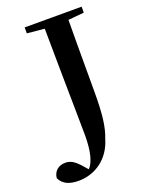

<svg xmlns="http://www.w3.org/2000/svg" viewBox="-243 -826 840 1093"><g transform="rotate(-20 177.0 -279.0)"><path d="M393 -742H48V-706L153 -696C157 -276 161 -132 161 -49C161 52 144 111 115 142L86 109C55 75 32 61 1 61C-39 61 -70 85 -74 127C-55 169 -13 184 39 184C140 184 230 122 262 11C286 -49 296 -125 296 -259V-400C296 -500 296 -599 297 -697L393 -706Z"/></g></svg>

Font: Noto Serif CJK JP
Style: Bold
Weight: 700
Designer: Ryoko NISHIZUKA 西塚涼子 (kana & ideographs); Frank Grießhammer (Latin, Greek & Cyrillic); Wenlong ZHANG 张文龙 (bopomofo); San
Foundry: Adobe Systems Incorporated
Version: Version 1.000;PS 1;hotconv 16.6.53;makeotf.lib2.5.65590